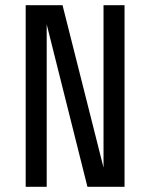

<svg xmlns="http://www.w3.org/2000/svg" viewBox="-20 -720 580 740"><path d="M160 0H79V-700H221L379 -74V-700H460V0H317L160 -626Z"/></svg>

Font: Share Tech Mono
Style: Regular
Weight: 400
Designer: Ralph Oliver du Carrois
Foundry: Ralph Oliver du Carrois
Version: Version 1.003